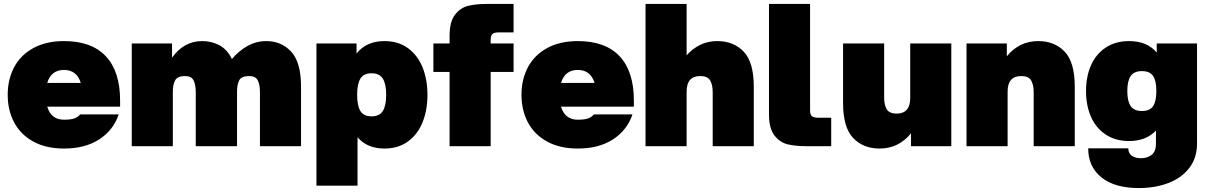

<svg xmlns="http://www.w3.org/2000/svg" viewBox="-20 -740 6119 972"><path d="M19 -260Q19 -338 51.5 -399.5Q84 -461 148.5 -496.5Q213 -532 304 -532Q444 -532 516 -455Q588 -378 588 -231V-200H219Q239 -134 304 -134Q337 -134 355 -140Q373 -146 386 -161H581Q554 -81 482.5 -34.5Q411 12 304 12Q213 12 148.5 -23.5Q84 -59 51.5 -120.5Q19 -182 19 -260ZM389 -320Q379 -353 357.5 -369.5Q336 -386 304 -386Q239 -386 219 -320Z M1242 -355Q1202 -355 1191 -333.5Q1180 -312 1180 -276V0H971V-274Q971 -311 960 -333Q949 -355 917 -355Q878 -355 866.5 -333Q855 -311 855 -276V0H647V-520H851V-448Q911 -532 1003 -532Q1052 -532 1091.5 -510.5Q1131 -489 1154 -441Q1188 -482 1232.5 -507Q1277 -532 1328 -532Q1405 -532 1454.5 -478Q1504 -424 1504 -301V0H1296V-274Q1296 -311 1285 -333Q1274 -355 1242 -355Z M1785 -520V-469Q1835 -532 1926 -532Q1996 -532 2045 -496.5Q2094 -461 2119 -399.5Q2144 -338 2144 -260Q2144 -182 2119 -120.5Q2094 -59 2045 -23.5Q1996 12 1926 12Q1839 12 1790 -45V200H1582V-520ZM1861 -151Q1901 -151 1918 -178Q1935 -205 1935 -260Q1935 -315 1918 -342Q1901 -369 1861 -369Q1821 -369 1804.5 -342Q1788 -315 1788 -260Q1788 -205 1804.5 -178Q1821 -151 1861 -151Z M2443 -720H2580V-576H2505Q2481 -576 2472.5 -567.5Q2464 -559 2464 -539V-520H2580V-376H2464V0H2256V-376H2174V-520H2256V-559Q2256 -630 2283.5 -665.5Q2311 -701 2350 -710.5Q2389 -720 2443 -720Z M2620 -260Q2620 -338 2652.5 -399.5Q2685 -461 2749.5 -496.5Q2814 -532 2905 -532Q3045 -532 3117 -455Q3189 -378 3189 -231V-200H2820Q2840 -134 2905 -134Q2938 -134 2956 -140Q2974 -146 2987 -161H3182Q3155 -81 3083.5 -34.5Q3012 12 2905 12Q2814 12 2749.5 -23.5Q2685 -59 2652.5 -120.5Q2620 -182 2620 -260ZM2990 -320Q2980 -353 2958.5 -369.5Q2937 -386 2905 -386Q2840 -386 2820 -320Z M3248 -720H3456V-460Q3485 -493 3524 -512.5Q3563 -532 3611 -532Q3694 -532 3745 -478.5Q3796 -425 3796 -301V0H3588V-274Q3588 -311 3575 -333Q3562 -355 3525 -355Q3456 -355 3456 -276V0H3248Z M4081 -720V-181Q4081 -161 4089.5 -152.5Q4098 -144 4122 -144H4188V0H4060Q4006 0 3967 -9.5Q3928 -19 3900.5 -54.5Q3873 -90 3873 -161V-720Z M4519 -165Q4588 -165 4588 -244V-520H4796V0H4592V-65Q4529 12 4433 12Q4350 12 4299 -41.5Q4248 -95 4248 -219V-520H4456V-246Q4456 -209 4469 -187Q4482 -165 4519 -165Z M5150 -355Q5081 -355 5081 -276V0H4873V-520H5077V-455Q5140 -532 5236 -532Q5319 -532 5370 -478.5Q5421 -425 5421 -301V0H5213V-274Q5213 -311 5200 -333Q5187 -355 5150 -355Z M5489 11H5692Q5692 36 5710 48.5Q5728 61 5756 61Q5787 61 5809.5 44.5Q5832 28 5832 -13V-79Q5782 -26 5696 -26Q5627 -26 5577.5 -59Q5528 -92 5503 -149Q5478 -206 5478 -279Q5478 -352 5503 -409Q5528 -466 5577.5 -499Q5627 -532 5696 -532Q5787 -532 5836 -474V-520H6040V-13Q6040 59 6001 110Q5962 161 5895 186.5Q5828 212 5745 212Q5623 212 5556 158Q5489 104 5489 11ZM5761 -178Q5801 -178 5817.5 -202.5Q5834 -227 5834 -279Q5834 -331 5817.5 -355.5Q5801 -380 5761 -380Q5721 -380 5704 -355Q5687 -330 5687 -279Q5687 -228 5704 -203Q5721 -178 5761 -178Z"/></svg>

Font: Aspekta 1000
Style: Regular
Weight: 1000
Designer: Ivo Dolenc
Version: Version 2.000